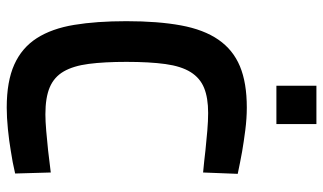

<svg xmlns="http://www.w3.org/2000/svg" viewBox="-215 -735 961 571"><g transform="rotate(90 265.5 -449.5)"><path d="M496 -14Q462 -6 428 -1Q399 4 364 7.5Q329 11 300 11Q222 11 172 -11.5Q122 -34 93.5 -78.5Q65 -123 54 -189.5Q43 -256 43 -345Q43 -439 55.5 -507Q68 -575 98 -618.5Q128 -662 177 -682.5Q226 -703 300 -703Q332 -703 367 -698.5Q402 -694 431 -689Q464 -683 497 -676L493 -573Q460 -576 427 -580Q399 -583 369 -585.5Q339 -588 316 -588Q271 -588 241.5 -576Q212 -564 194.5 -536Q177 -508 170.5 -461Q164 -414 164 -345Q164 -279 170 -233Q176 -187 192.5 -158.5Q209 -130 239.5 -117Q270 -104 320 -104Q340 -104 369.5 -106.5Q399 -109 427 -112Q459 -116 493 -120ZM235 -910H349V-791H235Z"/></g></svg>

Font: Panefresco 800wt
Style: Regular
Weight: 800
Designer: Campivisivi
Foundry: Campivisivi & Chank Co
Version: Version 1.001